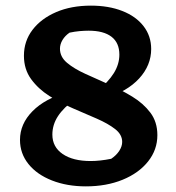

<svg xmlns="http://www.w3.org/2000/svg" viewBox="-20 -650 626 682"><path d="M285 12Q218 12 164.5 -9Q111 -30 81 -67.5Q51 -105 51 -153Q51 -210 95.5 -255Q140 -300 217 -321L247 -298Q206 -268 186 -237.5Q166 -207 166 -172Q166 -128 202.5 -103Q239 -78 302 -78Q335 -78 375 -86Q393 -98 403.5 -114Q414 -130 414 -146Q414 -172 389 -191.5Q364 -211 324 -228.5Q284 -246 239.5 -265Q195 -284 155.5 -309Q116 -334 90.5 -369Q65 -404 65 -452Q65 -504 95.5 -544Q126 -584 179.5 -607Q233 -630 303 -630Q366 -630 414.5 -611Q463 -592 490 -557Q517 -522 517 -476Q517 -418 474.5 -371.5Q432 -325 354 -301L324 -325Q365 -359 384.5 -390.5Q404 -422 404 -456Q404 -498 376 -519.5Q348 -541 295 -541Q280 -541 263 -539.5Q246 -538 227 -534Q211 -523 202 -508Q193 -493 193 -477Q193 -448 218 -427Q243 -406 282.5 -388Q322 -370 366 -350.5Q410 -331 449.5 -307Q489 -283 514 -250Q539 -217 539 -170Q539 -118 506 -76.5Q473 -35 415.5 -11.5Q358 12 285 12Z"/></svg>

Font: Piazzolla Thin ExtraBold
Style: Regular
Weight: 800
Version: Version 2.005